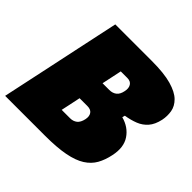

<svg xmlns="http://www.w3.org/2000/svg" viewBox="-184 -889 1066 1066"><g transform="rotate(45 349.0 -356.5)"><path d="M304 0H-8Q4 -56 15 -107.8Q26 -159.5 41 -229.5L93 -474Q108 -544.5 119.8 -599.8Q131.5 -655 144 -713H431Q527.5 -713 585 -696.5Q642.5 -680 670.2 -652.5Q698 -625 703.8 -591.2Q709.5 -557.5 702.5 -523Q692.5 -477 669.5 -450.8Q646.5 -424.5 613.5 -411.5Q580.5 -398.5 540 -392L536 -376Q597.5 -359.5 629.8 -311.5Q662 -263.5 646 -189Q636.5 -142.5 616.8 -107.2Q597 -72 559.5 -48Q522 -24 460 -12Q398 0 304 0ZM350 -550Q344.5 -525 338.8 -497Q333 -469 325 -432H378Q403 -432 420 -445Q437 -458 443 -488Q449 -515 438.2 -532.5Q427.5 -550 402 -550ZM269 -167H335Q359 -167 375.8 -180.2Q392.5 -193.5 399 -224Q404.5 -250.5 393.2 -266.8Q382 -283 355 -283H293.5V-282.5Q285.5 -244 279.8 -217.2Q274 -190.5 269 -167Z"/></g></svg>

Font: Commissioner Black
Style: Italic
Weight: 900
Italic angle: -12°
Designer: Kostas Bartsokas
Foundry: Kostas Bartsokas
Version: Version 1.000; ttfautohint (v1.8.3)